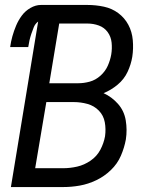

<svg xmlns="http://www.w3.org/2000/svg" viewBox="-20 -755 616 775"><path d="M24 0H236Q269 0 302.5 -6Q336 -12 368.5 -27.5Q401 -43 427.5 -68.5Q454 -94 468 -126.5Q482 -159 488 -192Q494 -231 487.5 -269.5Q481 -308 456 -336Q431 -364 398 -379Q428 -391 454.5 -413Q481 -435 495 -465Q509 -495 514 -526Q519 -559 516 -593Q513 -627 498 -655Q483 -683 457.5 -702Q432 -721 399.5 -728Q367 -735 333 -735H145Q124 -735 103 -723Q82 -711 68 -692Q54 -673 45 -651.5Q36 -630 30 -608.5Q24 -587 21 -565H94Q96 -579 99 -592Q102 -605 106.5 -618.5Q111 -632 116.5 -645.5Q122 -659 134 -668ZM179 -419 219 -660H333Q357 -660 379 -652Q401 -644 414.5 -625.5Q428 -607 430.5 -583Q433 -559 429 -535Q425 -512 415 -489.5Q405 -467 385.5 -449.5Q366 -432 342.5 -425.5Q319 -419 296 -419ZM122 -76 167 -343H277Q306 -343 333 -335.5Q360 -328 379 -308.5Q398 -289 403 -261.5Q408 -234 404 -205Q399 -177 385 -150.5Q371 -124 345.5 -106.5Q320 -89 291.5 -82.5Q263 -76 235 -76Z"/></svg>

Font: Iosevka Sparkle
Style: Italic
Weight: 400
Italic angle: -9°
Designer: Belleve Invis
Foundry: Belleve Invis
Version: Version 4.5.0; ttfautohint (v1.8.3)